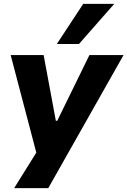

<svg xmlns="http://www.w3.org/2000/svg" viewBox="-20 -790 657 990"><path d="M53 180 184 -30 178 38 35 -506H205L268 -167H275L441 -506H617L229 180ZM273 -563 409 -770H569L387 -563Z"/></svg>

Font: Nunito Sans 6pt ExtraBold
Style: Italic
Weight: 800
Italic angle: -9°
Version: Version 3.101;gftools[0.9.27]